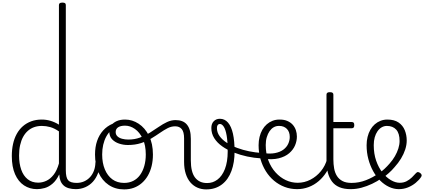

<svg xmlns="http://www.w3.org/2000/svg" viewBox="-20 -1440 3268 1479"><path d="M265 17Q209 17 165 -12Q121 -41 96 -98Q71 -155 71 -238Q71 -288 80.5 -331Q90 -374 109 -408.5Q128 -443 156 -467.5Q184 -492 220.5 -505.5Q257 -519 302 -519Q336 -519 368.5 -509.5Q401 -500 434 -480V-1401Q434 -1411 440.5 -1415.5Q447 -1420 461 -1420Q475 -1420 481 -1415.5Q487 -1411 487 -1401V-129Q487 -73 504.5 -52Q522 -31 572 -31Q581 -31 585.5 -23.5Q590 -16 589.5 -7Q589 2 583 9.5Q577 17 566 17Q534 17 510 10Q486 3 470.5 -11Q455 -25 446.5 -45.5Q438 -66 437 -92L436 -96Q414 -50 384.5 -25Q355 0 324 8.5Q293 17 265 17ZM274 -33Q306 -33 336.5 -47Q367 -61 392.5 -93Q418 -125 434 -181V-428Q399 -452 367 -461Q335 -470 302 -470Q270 -470 243 -460.5Q216 -451 194.5 -432Q173 -413 158 -385.5Q143 -358 135 -322Q127 -286 127 -242Q127 -180 143.5 -133Q160 -86 193 -59.5Q226 -33 274 -33Z M563 17Q552 17 546.5 9.5Q541 2 541.5 -7Q542 -16 549 -23.5Q556 -31 569 -31Q602 -31 628.5 -43Q655 -55 674 -76Q693 -97 703.5 -125Q714 -153 715 -186Q716 -198 725 -201.5Q734 -205 742.5 -201.5Q751 -198 750 -186Q749 -142 734.5 -104.5Q720 -67 695.5 -40Q671 -13 637 2Q603 17 563 17Z M936 19Q868 19 817 -15.5Q766 -50 739 -110.5Q712 -171 712 -250Q712 -308 728 -354.5Q744 -401 774.5 -435Q805 -469 848 -487Q891 -505 945 -505Q953 -505 955.5 -498Q958 -491 955.5 -483.5Q953 -476 944 -476Q912 -476 884.5 -465.5Q857 -455 835 -435Q813 -415 798 -387Q783 -359 775 -324.5Q767 -290 767 -250Q767 -185 787.5 -135.5Q808 -86 845.5 -58.5Q883 -31 936 -31Q975 -31 1006 -46.5Q1037 -62 1058.5 -91.5Q1080 -121 1091.5 -161.5Q1103 -202 1103 -250Q1103 -321 1079.5 -371Q1056 -421 1019.5 -446.5Q983 -472 944 -472Q932 -472 925.5 -479Q919 -486 919 -495.5Q919 -505 925.5 -512Q932 -519 944 -519Q999 -519 1048 -487Q1097 -455 1127.5 -394.5Q1158 -334 1158 -250Q1158 -202 1148 -161Q1138 -120 1119 -87Q1100 -54 1072.5 -30Q1045 -6 1011 6.5Q977 19 936 19Z M965 -323Q930 -323 897 -334Q864 -345 843 -367.5Q822 -390 822 -427Q822 -454 837 -474.5Q852 -495 879 -507Q906 -519 943 -519Q955 -519 961.5 -512Q968 -505 968 -495.5Q968 -486 961.5 -479Q955 -472 943 -472Q909 -472 890 -459.5Q871 -447 871 -423Q871 -403 884.5 -390Q898 -377 920.5 -371Q943 -365 968 -365Q1017 -365 1057.5 -380Q1098 -395 1134 -417.5Q1170 -440 1202.5 -462.5Q1235 -485 1267 -500Q1299 -515 1333 -515Q1345 -515 1351 -508Q1357 -501 1356 -491.5Q1355 -482 1348.5 -474.5Q1342 -467 1329 -467Q1299 -467 1271 -452.5Q1243 -438 1212 -416.5Q1181 -395 1145.5 -373.5Q1110 -352 1065.5 -337.5Q1021 -323 965 -323Z M1568 19Q1532 19 1501 5.5Q1470 -8 1447 -34.5Q1424 -61 1411 -101Q1398 -141 1398 -193V-374Q1398 -424 1380 -445.5Q1362 -467 1330 -467Q1319 -467 1313 -474.5Q1307 -482 1307.5 -491.5Q1308 -501 1314 -508Q1320 -515 1332 -515Q1361 -515 1383 -506.5Q1405 -498 1420 -480Q1435 -462 1442.5 -435Q1450 -408 1450 -370V-204Q1450 -160 1458 -127Q1466 -94 1482 -73Q1498 -52 1521 -41Q1544 -30 1575 -30Q1598 -30 1617.5 -36.5Q1637 -43 1655 -56.5Q1673 -70 1687.5 -90.5Q1702 -111 1712.5 -138Q1723 -165 1728.5 -199Q1734 -233 1734 -273Q1734 -349 1726 -395.5Q1718 -442 1704 -463.5Q1690 -485 1674 -485Q1662 -485 1657.5 -495Q1653 -505 1657 -515Q1661 -525 1674 -525Q1711 -525 1736.5 -495.5Q1762 -466 1774.5 -410Q1787 -354 1787 -273Q1787 -231 1781 -193.5Q1775 -156 1763 -123.5Q1751 -91 1733 -65Q1715 -39 1690.5 -20Q1666 -1 1635.5 9Q1605 19 1568 19Z M1991 -220Q1938 -223 1884 -234.5Q1830 -246 1780.5 -265.5Q1731 -285 1692 -312.5Q1653 -340 1630.5 -375.5Q1608 -411 1608 -454Q1608 -487 1626.5 -506Q1645 -525 1673 -525Q1686 -525 1690 -515Q1694 -505 1690 -495Q1686 -485 1673 -485Q1663 -485 1657 -477Q1651 -469 1651 -454Q1651 -420 1671.5 -391.5Q1692 -363 1727.5 -340Q1763 -317 1807.5 -300.5Q1852 -284 1899.5 -274.5Q1947 -265 1991 -262Q1999 -261 2003.5 -254.5Q2008 -248 2009 -239.5Q2010 -231 2005.5 -225Q2001 -219 1991 -220Z M2001 -262Q2057 -253 2097 -260.5Q2137 -268 2162.5 -287Q2188 -306 2200 -332Q2212 -358 2212 -385Q2212 -425 2189.5 -447.5Q2167 -470 2131 -470Q2119 -470 2113.5 -477.5Q2108 -485 2109 -494.5Q2110 -504 2117 -511.5Q2124 -519 2136 -519Q2169 -519 2194 -508Q2219 -497 2235 -479Q2251 -461 2259 -437.5Q2267 -414 2267 -388Q2267 -354 2253 -320.5Q2239 -287 2208 -260Q2177 -233 2127 -220.5Q2077 -208 2006 -218Z M2269 17Q2218 17 2173 0Q2128 -17 2091 -48Q2054 -79 2027.5 -121.5Q2001 -164 1986.5 -214.5Q1972 -265 1972 -321Q1972 -355 1979.5 -385.5Q1987 -416 2001 -440.5Q2015 -465 2035 -482.5Q2055 -500 2079.5 -509.5Q2104 -519 2132 -519Q2143 -519 2148 -511.5Q2153 -504 2152 -494.5Q2151 -485 2145 -477.5Q2139 -470 2128 -470Q2106 -470 2088 -459.5Q2070 -449 2056.5 -429.5Q2043 -410 2035 -383Q2027 -356 2027 -323Q2027 -257 2047.5 -203.5Q2068 -150 2103 -111.5Q2138 -73 2181.5 -52.5Q2225 -32 2273 -32Q2325 -32 2371.5 -56Q2418 -80 2452 -121.5Q2486 -163 2500 -216Q2502 -225 2510.5 -226Q2519 -227 2526.5 -221.5Q2534 -216 2531 -203Q2520 -155 2495 -115Q2470 -75 2435 -45Q2400 -15 2357.5 1Q2315 17 2269 17Z M2681 17Q2630 17 2594.5 2Q2559 -13 2537.5 -41.5Q2516 -70 2505.5 -110Q2495 -150 2495 -201V-711Q2495 -721 2501.5 -725.5Q2508 -730 2521 -730Q2535 -730 2541.5 -725.5Q2548 -721 2548 -711V-500H2689Q2700 -500 2704.5 -494.5Q2709 -489 2709 -476Q2709 -464 2704.5 -458Q2700 -452 2689 -452H2548V-213Q2548 -175 2554 -142Q2560 -109 2575.5 -84.5Q2591 -60 2618 -45.5Q2645 -31 2688 -31Q2698 -31 2703 -23.5Q2708 -16 2707.5 -7Q2707 2 2700.5 9.5Q2694 17 2681 17Z M2683 17Q2670 17 2664.5 9.5Q2659 2 2660.5 -7Q2662 -16 2669.5 -23.5Q2677 -31 2689 -31Q2745 -31 2799 -52Q2853 -73 2897 -105Q2905 -110 2911.5 -107Q2918 -104 2922.5 -96.5Q2927 -89 2927 -80.5Q2927 -72 2920 -67Q2886 -43 2846 -24Q2806 -5 2764.5 6Q2723 17 2683 17Z M2897 -103Q2921 -120 2942 -139.5Q2963 -159 2981 -180Q3005 -207 3022 -236.5Q3039 -266 3048.5 -296Q3058 -326 3058 -354Q3058 -413 3032 -441.5Q3006 -470 2960 -470Q2939 -470 2920.5 -459.5Q2902 -449 2888 -429Q2874 -409 2866.5 -382Q2859 -355 2859 -322Q2859 -256 2877.5 -202.5Q2896 -149 2926 -111Q2956 -73 2991 -52.5Q3026 -32 3059 -32Q3089 -32 3112 -44Q3135 -56 3153 -73.5Q3171 -91 3184 -106Q3192 -115 3200 -114.5Q3208 -114 3217 -107Q3225 -101 3227.5 -93.5Q3230 -86 3224 -77Q3208 -53 3182 -31.5Q3156 -10 3123 3.5Q3090 17 3052 17Q3014 17 2977.5 0Q2941 -17 2909.5 -48Q2878 -79 2854.5 -121.5Q2831 -164 2817.5 -214.5Q2804 -265 2804 -321Q2804 -355 2811.5 -385.5Q2819 -416 2833 -440.5Q2847 -465 2867 -482.5Q2887 -500 2911.5 -509.5Q2936 -519 2964 -519Q3017 -519 3050 -496.5Q3083 -474 3098 -437Q3113 -400 3113 -358Q3113 -324 3101.5 -288.5Q3090 -253 3069 -218.5Q3048 -184 3019 -152Q2999 -128 2974 -106Q2949 -84 2922 -65Z"/></svg>

Font: Playwrite BE WAL ExtraLight
Style: Regular
Weight: 250
Version: Version 1.002